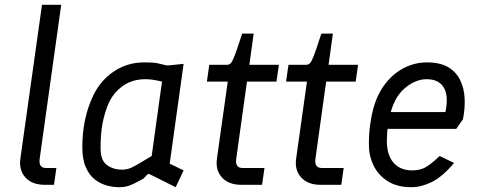

<svg xmlns="http://www.w3.org/2000/svg" viewBox="-20 -770 1989 800"><path d="M166 0Q114 0 86 -30.5Q58 -61 65 -110L155 -750H235L145 -106Q143 -89 149.5 -79.5Q156 -70 172 -70H215L205 0Z M476 10Q452 10 425.5 3Q399 -4 375.5 -22Q352 -40 337.5 -73Q323 -106 323 -158Q323 -216 334.5 -271Q346 -326 370 -375Q400 -436 455.5 -473Q511 -510 581 -510Q596 -510 608.5 -509.5Q621 -509 634 -507L672 -498Q679 -497 688 -498L745 -504L687 -88L745 -60L712 10L606 -43Q597 -48 592 -41L578 -26Q551 -11 534 -3Q517 5 504 7.5Q491 10 476 10ZM487 -63Q501 -63 514 -66.5Q527 -70 549 -82.5Q571 -95 612 -120L655 -430Q615 -440 587 -440Q530 -440 490.5 -411Q451 -382 432 -338Q416 -301 407.5 -257Q399 -213 399 -153Q399 -101 426 -82Q453 -63 487 -63Z M985 0Q933 0 905 -30.5Q877 -61 884 -110L929 -430H842L852 -500H926Q935 -500 941.5 -506.5Q948 -513 957.5 -537.5Q967 -562 984 -615L989 -630H1037L1019 -500H1142L1132 -430H1009L964 -106Q962 -89 968.5 -79.5Q975 -70 991 -70H1082L1072 0Z M1315 0Q1263 0 1235 -30.5Q1207 -61 1214 -110L1259 -430H1172L1182 -500H1256Q1265 -500 1271.5 -506.5Q1278 -513 1287.5 -537.5Q1297 -562 1314 -615L1319 -630H1367L1349 -500H1472L1462 -430H1339L1294 -106Q1292 -89 1298.5 -79.5Q1305 -70 1321 -70H1412L1402 0Z M1694 10Q1635 10 1595.5 -15Q1556 -40 1536.5 -80.5Q1517 -121 1517 -167Q1517 -214 1522.5 -251.5Q1528 -289 1534 -312Q1550 -374 1583.5 -418.5Q1617 -463 1662.5 -486.5Q1708 -510 1759 -510Q1814 -510 1847.5 -490Q1881 -470 1897.5 -436Q1914 -402 1916 -360Q1918 -318 1909 -273L1881 -233H1579L1588 -303H1836Q1850 -371 1829 -405.5Q1808 -440 1758 -440Q1710 -440 1665 -401Q1620 -362 1603 -282Q1599 -261 1596 -243.5Q1593 -226 1592 -191Q1590 -128 1618 -94Q1646 -60 1698 -60Q1730 -60 1753 -73Q1776 -86 1812 -120L1872 -91Q1823 -33 1779 -11.5Q1735 10 1694 10Z"/></svg>

Font: Finlandica
Style: Italic
Weight: 400
Italic angle: -8°
Designer: Niklas Ekholm, Juho Hiilivirta, Jaakko Suomalainen
Foundry: Helsinki Type Studio
Version: Version 1.064